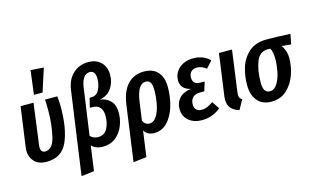

<svg xmlns="http://www.w3.org/2000/svg" viewBox="-114 -1161 2825 1723"><g transform="rotate(-15 1298.0 -299.5)"><path d="M436 -432Q436 -227 381.5 -106.5Q327 14 188 14Q112 14 73.5 -28Q35 -70 35 -130Q35 -139 37 -155L89 -529H209L159 -151Q157 -135 157 -130Q157 -79 199 -79Q268 -79 293.5 -189.5Q319 -300 319 -431Q319 -489 316 -529H430Q436 -481 436 -432ZM259 -818 380 -810 311 -596H231Z M563 -549Q576 -646 634 -700Q692 -754 777 -754Q851 -754 894.5 -710Q938 -666 938 -593Q938 -525 902.5 -471Q867 -417 791 -401Q847 -396 886 -357.5Q925 -319 925 -242Q925 -183 901.5 -123.5Q878 -64 829 -25Q780 14 709 14Q648 14 606 -25L574 205L455 219ZM803 -245Q803 -354 708 -354H685L707 -442H727Q772 -442 795.5 -487.5Q819 -533 819 -589Q819 -664 767 -664Q733 -664 710.5 -634.5Q688 -605 679 -545L618 -111Q646 -81 691 -81Q749 -81 776 -130.5Q803 -180 803 -245Z M1410 -351Q1410 -260 1385 -176Q1360 -92 1309.5 -38.5Q1259 15 1186 15Q1127 15 1094 -33L1061 205L938 219L1010 -300Q1027 -419 1085.5 -481Q1144 -543 1238 -543Q1321 -543 1365.5 -493Q1410 -443 1410 -351ZM1286 -359Q1286 -408 1272 -429.5Q1258 -451 1230 -451Q1152 -451 1130 -287L1107 -122Q1126 -79 1167 -79Q1208 -79 1235 -123Q1262 -167 1274 -231.5Q1286 -296 1286 -359Z M1460 -136Q1460 -194 1496.5 -234Q1533 -274 1605 -283Q1513 -305 1513 -387Q1513 -429 1535 -464.5Q1557 -500 1598.5 -521.5Q1640 -543 1696 -543Q1742 -543 1781.5 -527.5Q1821 -512 1849 -483L1792 -421Q1770 -438 1750 -446Q1730 -454 1705 -454Q1670 -454 1651 -433.5Q1632 -413 1632 -381Q1632 -316 1701 -316H1742L1716 -231H1680Q1631 -231 1608 -207.5Q1585 -184 1585 -144Q1585 -112 1601.5 -94.5Q1618 -77 1651 -77Q1679 -77 1704 -87.5Q1729 -98 1759 -119L1805 -50Q1771 -20 1726 -3Q1681 14 1631 14Q1555 14 1507.5 -27Q1460 -68 1460 -136Z M2001 -147Q1999 -129 1999 -122Q1999 -105 2005.5 -94Q2012 -83 2026 -74L1977 14Q1927 -1 1901.5 -31Q1876 -61 1876 -109Q1876 -129 1878 -140L1932 -529H2053Z M2101 -188Q2101 -271 2125.5 -349.5Q2150 -428 2211.5 -482Q2273 -536 2375 -536Q2470 -536 2596 -529L2578 -436L2491 -444Q2507 -425 2518.5 -392.5Q2530 -360 2530 -321Q2530 -244 2502.5 -166.5Q2475 -89 2418 -37Q2361 15 2276 15Q2193 15 2147 -38.5Q2101 -92 2101 -188ZM2407 -348Q2407 -417 2386 -448H2363Q2287 -448 2256 -368Q2225 -288 2225 -176Q2225 -126 2239.5 -102.5Q2254 -79 2284 -79Q2328 -79 2355.5 -124Q2383 -169 2395 -231Q2407 -293 2407 -348Z"/></g></svg>

Font: Fira Sans Extra Condensed Medium
Style: Italic
Weight: 500
Width: 3
Italic angle: -8°
Designer: Carrois Corporate & Edenspiekermann AG
Foundry: Carrois Corporate GbR & Edenspiekermann AG
Version: Version 4.203